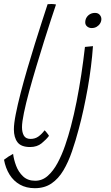

<svg xmlns="http://www.w3.org/2000/svg" viewBox="-22 -736 569 982"><path d="M228.5 -41Q214.5 -22.5 191 -3.2Q167.5 16 132 16Q86 16 67.5 -8.5Q49 -33 49 -74.5Q49 -103 58.5 -151.5Q68 -200 83.5 -260Q99 -320 118 -384.8Q137 -449.5 156.5 -512Q176 -574.5 193 -627Q210 -679.5 221.5 -714.5Q232.5 -715.5 240.5 -715.5Q247.5 -715.5 253.8 -714.8Q260 -714 264.5 -713Q255 -685.5 238.8 -635.8Q222.5 -586 203 -524Q183.5 -462 163.8 -396Q144 -330 127.2 -268.8Q110.5 -207.5 100.5 -159.2Q90.5 -111 90.5 -85.5Q90.5 -59 100.2 -42.2Q110 -25.5 134.5 -25.5Q157.5 -25.5 174.8 -38Q192 -50.5 206 -69.5Q208.5 -67.5 211.8 -63.8Q215 -60 218.8 -55.2Q222.5 -50.5 225.2 -46.8Q228 -43 228.5 -41ZM381 -77Q365 -16.5 346.2 38.2Q327.5 93 302.2 135.5Q277 178 241.5 202.2Q206 226.5 156 226.5Q112.5 226.5 80 208.2Q47.5 190 27 157.2Q6.5 124.5 -1.5 81Q7 74 21 65Q35 56 45 51Q48.5 80 60.5 112Q72.5 144 96.2 166.2Q120 188.5 158 188.5Q194 188.5 222.2 163.5Q250.5 138.5 272.5 97.5Q294.5 56.5 311.2 7.8Q328 -41 340.5 -89Q356.5 -149.5 369.8 -216.8Q383 -284 393.8 -354.8Q404.5 -425.5 412.5 -496L453.5 -500Q450 -449.5 443.2 -395.2Q436.5 -341 426.8 -286Q417 -231 405.5 -178Q394 -125 381 -77ZM464 -670Q479.5 -670 488 -660.2Q496.5 -650.5 496.5 -638.5Q496.5 -627 490.2 -616.5Q484 -606 472.8 -599.2Q461.5 -592.5 447 -592.5Q433.5 -592.5 423.8 -600.5Q414 -608.5 414 -621.5Q414 -635.5 420.5 -646.2Q427 -657 438.2 -663.5Q449.5 -670 464 -670Z"/></svg>

Font: Grandstander Thin
Style: Italic
Weight: 100
Italic angle: -15°
Designer: Tyler Finck
Foundry: Etcetera Type Co
Version: Version 1.200